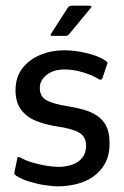

<svg xmlns="http://www.w3.org/2000/svg" viewBox="-20 -655 439 680"><path d="M41 -93Q42 -100 46.5 -99Q51 -98 56 -95Q72 -86 96 -79Q120 -72 144.5 -68Q169 -64 187 -64Q213 -64 235 -71.5Q257 -79 271 -96Q285 -113 285 -139Q285 -171 260 -185.5Q235 -200 177 -208Q140 -214 107.5 -227Q75 -240 55 -266Q35 -292 35 -335Q35 -382 59.5 -413.5Q84 -445 123.5 -461Q163 -477 208 -477Q244 -477 286.5 -467Q329 -457 354 -440Q360 -436 360.5 -433.5Q361 -431 359 -426L343 -379Q340 -369 329 -375Q309 -388 275 -398.5Q241 -409 208 -409Q170 -409 145.5 -390Q121 -371 121 -343Q121 -312 146.5 -299Q172 -286 219 -279Q250 -274 276.5 -266.5Q303 -259 324 -245Q345 -231 356.5 -208Q368 -185 368 -148Q368 -104 351.5 -75Q335 -46 308 -28Q281 -10 248.5 -2.5Q216 5 184 5Q168 5 140.5 1Q113 -3 85 -11.5Q57 -20 38 -32Q34 -35 32 -37.5Q30 -40 31 -44ZM166 -528Q159 -528 159 -530.5Q159 -533 163 -539L221 -629Q225 -635 237 -635H297Q302 -635 303.5 -632.5Q305 -630 300 -625L224 -533Q221 -530 218 -529Q215 -528 210 -528Z"/></svg>

Font: Glory Medium
Style: Regular
Weight: 500
Designer: Robert Leuschke
Foundry: Robert Leuschke
Version: Version 1.011